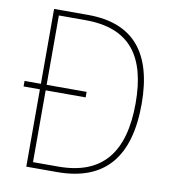

<svg xmlns="http://www.w3.org/2000/svg" viewBox="-80 -785 775 856"><g transform="rotate(10 307.0 -357.0)"><path d="M250 -714H96V-375H22V-350H96V0H235C452 0 554 -125 554 -364C554 -593 457 -714 250 -714ZM243 -689C445 -689 527 -573 527 -363C527 -138 434 -25 236 -25H122V-350H303V-375H122V-689Z"/></g></svg>

Font: Noto Sans Armenian SemiCondensed Thin
Style: Regular
Weight: 100
Width: 4
Designer: Monotype Design Team
Foundry: Monotype Imaging Inc.
Version: Version 2.008